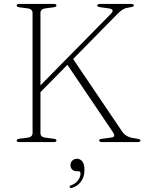

<svg xmlns="http://www.w3.org/2000/svg" viewBox="-20 -720 732 973"><path d="M149.5 -251.5 544.5 -652.5Q550 -658.5 550.8 -663.8Q551.5 -669 546.8 -672.5Q542 -676 531 -677.5L488.5 -683.5Q479.5 -684.5 476.2 -686.5Q473 -688.5 473 -692Q473 -696 476.8 -698Q480.5 -700 487 -700H644Q652 -700 655.2 -698Q658.5 -696 658.5 -692Q658.5 -688.5 654.2 -686.5Q650 -684.5 636 -682.5Q626 -681 618.2 -678.8Q610.5 -676.5 603 -672.2Q595.5 -668 587 -660.5Q578.5 -653 567.5 -641.5L161 -228.5ZM315 -401.5 347.5 -425.5 600 -52Q609.5 -38.5 624 -30.5Q638.5 -22.5 660.5 -19.5Q681 -16.5 686.5 -14.2Q692 -12 692 -7.5Q692 -4 688 -2Q684 0 677 0H497Q489.5 0 486 -2.2Q482.5 -4.5 482.5 -8Q482.5 -12 486.2 -14Q490 -16 499 -17L544.5 -23Q557.5 -25 558.8 -32Q560 -39 553 -49ZM185 -45.5Q185 -36 191.2 -30Q197.5 -24 209 -22.5L251.5 -17Q259.5 -16 262.8 -14Q266 -12 266 -8Q266 -4.5 263.2 -2.2Q260.5 0 253.5 0H76.5Q70 0 67.2 -2.2Q64.5 -4.5 64.5 -8Q64.5 -15 78.5 -17L121 -22.5Q132.5 -24 138.8 -30Q145 -36 145 -45.5V-654.5Q145 -664 138.8 -670Q132.5 -676 121 -677.5L78.5 -683Q64.5 -685 64.5 -692Q64.5 -696 67.2 -698Q70 -700 76.5 -700H253.5Q260.5 -700 263.2 -698Q266 -696 266 -692Q266 -685 251.5 -683L209 -677.5Q197.5 -676 191.2 -670Q185 -664 185 -654.5ZM368.5 147.5Q353.5 147.5 345.2 138.5Q337 129.5 337 117Q337 102.5 346.8 93.5Q356.5 84.5 370.5 84.5Q386 84.5 397 97.8Q408 111 408 141.5Q408 176.5 390.5 200Q373 223.5 345.5 232Q340.5 233.5 337.8 232.8Q335 232 333.5 228.5Q332 225.5 333.8 223Q335.5 220.5 339.5 219.5Q355 214 365.8 204.5Q376.5 195 382.2 183Q388 171 388 159Q388 147.5 377 147.5Z"/></svg>

Font: Fraunces Thin
Style: Regular
Weight: 250
Version: Version 1.000;[b76b70a41]